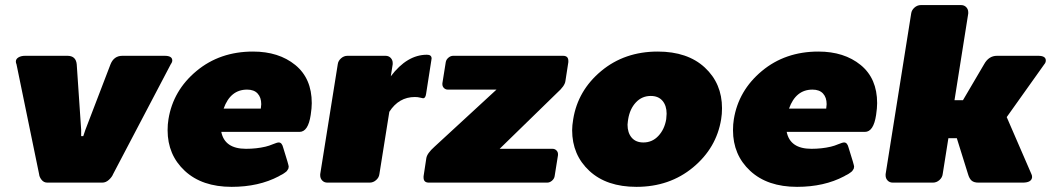

<svg xmlns="http://www.w3.org/2000/svg" viewBox="-20 -720 4148 757"><path d="M42.5 -477.5Q42.5 -487.5 52.9 -493.8Q63.3 -500 79.2 -500H245.8Q279.2 -500 282.5 -466.7L300 -208.3V-183.3H304.2H308.3L316.7 -208.3L415.8 -466.7Q429.2 -500 462.5 -500H629.2Q659.2 -500 659.2 -481.7V-479.2Q657.5 -471.7 653.3 -466.7L425.8 -33.3Q421.7 -22.5 409.6 -11.2Q397.5 0 383.3 0H275H166.7Q152.5 0 143.8 -11.2Q135 -22.5 134.2 -33.3L45 -466.7Q42.5 -471.7 42.5 -477.5Z M640.8 -206.7Q640.8 -230 644.2 -250Q662.5 -363.3 754.6 -440Q846.7 -516.7 977.5 -516.7Q1079.2 -516.7 1144.2 -463.8Q1209.2 -410.8 1209.2 -313.3Q1209.2 -294.2 1205 -266.7Q1195 -200 1160.8 -200H852.5Q865.8 -133.3 950 -133.3Q990.8 -133.3 1026.7 -141.7Q1040.8 -145 1056.7 -151.7Q1072.5 -158.3 1079.2 -158.3Q1091.7 -158.3 1096.7 -137.5L1113.3 -83.3Q1118.3 -65.8 1118.3 -63.3Q1118.3 -62.5 1117.9 -60.8Q1117.5 -59.2 1117.5 -58.3Q1117.5 -55.8 1116.2 -53.8Q1115 -51.7 1113.3 -49.2Q1111.7 -46.7 1110.4 -45Q1109.2 -43.3 1105.8 -41.2Q1102.5 -39.2 1101.2 -37.9Q1100 -36.7 1095.8 -34.2Q1091.7 -31.7 1090.4 -31.2Q1089.2 -30.8 1084.6 -28.3Q1080 -25.8 1079.2 -25Q1000 16.7 893.3 16.7Q776.7 16.7 708.8 -46.2Q640.8 -109.2 640.8 -206.7ZM861.7 -291.7H1008.3Q1010 -303.3 1010 -309.2Q1010 -335.8 995.8 -351.2Q981.7 -366.7 954.2 -366.7Q888.3 -366.7 861.7 -291.7Z M1242.5 -28.3V-33.3L1311.7 -466.7Q1313.3 -480 1324.6 -490Q1335.8 -500 1350 -500H1500Q1512.5 -500 1520.4 -491.7Q1528.3 -483.3 1528.3 -471.7V-466.7L1520.8 -419.2Q1585 -504.2 1663.3 -504.2Q1681.7 -504.2 1681.7 -489.2Q1681.7 -488.3 1681.2 -486.7Q1680.8 -485 1680.8 -483.3L1660 -350Q1657.5 -332.5 1648.3 -332.5Q1645.8 -332.5 1636.7 -335Q1627.5 -337.5 1615.8 -337.5Q1552.5 -337.5 1515 -279.2L1475.8 -33.3Q1474.2 -20 1462.9 -10Q1451.7 0 1437.5 0H1270.8Q1258.3 0 1250.4 -8.3Q1242.5 -16.7 1242.5 -28.3Z M1650 -20V-25L1660.8 -95.8Q1663.3 -115 1693.3 -141.7L1937.5 -366.7H1745.8Q1736.7 -366.7 1730.4 -372.9Q1724.2 -379.2 1724.2 -387.5V-391.7L1737.5 -475Q1739.2 -485 1747.9 -492.5Q1756.7 -500 1766.7 -500H2200Q2220.8 -500 2220.8 -480V-475L2209.2 -400Q2206.7 -380.8 2176.7 -354.2L1950 -133.3H2158.3Q2167.5 -133.3 2173.8 -127.1Q2180 -120.8 2180 -112.5V-108.3L2166.7 -25Q2165 -15 2156.2 -7.5Q2147.5 0 2137.5 0H1670.8Q1650 0 1650 -20Z M2235.8 -206.7Q2235.8 -225 2240 -250Q2258.3 -363.3 2350.4 -440Q2442.5 -516.7 2573.3 -516.7Q2690.8 -516.7 2758.8 -453.8Q2826.7 -390.8 2826.7 -293.3Q2826.7 -270 2823.3 -250Q2805 -136.7 2712.5 -60Q2620 16.7 2489.2 16.7Q2371.7 16.7 2303.8 -46.2Q2235.8 -109.2 2235.8 -206.7ZM2454.2 -228.3Q2454.2 -196.7 2470.4 -177.5Q2486.7 -158.3 2516.7 -158.3Q2551.7 -158.3 2575.8 -184.2Q2600 -210 2606.7 -250Q2608.3 -265 2608.3 -271.7Q2608.3 -303.3 2592.1 -322.5Q2575.8 -341.7 2545.8 -341.7Q2510.8 -341.7 2487.1 -316.2Q2463.3 -290.8 2456.7 -250Q2456.7 -249.2 2455.4 -240.8Q2454.2 -232.5 2454.2 -228.3Z M2870 -206.7Q2870 -230 2873.3 -250Q2891.7 -363.3 2983.8 -440Q3075.8 -516.7 3206.7 -516.7Q3308.3 -516.7 3373.3 -463.8Q3438.3 -410.8 3438.3 -313.3Q3438.3 -294.2 3434.2 -266.7Q3424.2 -200 3390 -200H3081.7Q3095 -133.3 3179.2 -133.3Q3220 -133.3 3255.8 -141.7Q3270 -145 3285.8 -151.7Q3301.7 -158.3 3308.3 -158.3Q3320.8 -158.3 3325.8 -137.5L3342.5 -83.3Q3347.5 -65.8 3347.5 -63.3Q3347.5 -62.5 3347.1 -60.8Q3346.7 -59.2 3346.7 -58.3Q3346.7 -55.8 3345.4 -53.8Q3344.2 -51.7 3342.5 -49.2Q3340.8 -46.7 3339.6 -45Q3338.3 -43.3 3335 -41.2Q3331.7 -39.2 3330.4 -37.9Q3329.2 -36.7 3325 -34.2Q3320.8 -31.7 3319.6 -31.2Q3318.3 -30.8 3313.8 -28.3Q3309.2 -25.8 3308.3 -25Q3229.2 16.7 3122.5 16.7Q3005.8 16.7 2937.9 -46.2Q2870 -109.2 2870 -206.7ZM3090.8 -291.7H3237.5Q3239.2 -303.3 3239.2 -309.2Q3239.2 -335.8 3225 -351.2Q3210.8 -366.7 3183.3 -366.7Q3117.5 -366.7 3090.8 -291.7Z M3471.7 -28.3V-33.3L3572.5 -666.7Q3574.2 -680 3585.4 -690Q3596.7 -700 3610.8 -700H3769.2Q3781.7 -700 3789.6 -691.7Q3797.5 -683.3 3797.5 -671.7V-666.7L3743.3 -325H3776.7L3860 -466.7Q3878.3 -500 3910.8 -500H4073.3Q4103.3 -500 4103.3 -481.7Q4103.3 -473.3 4097.5 -466.7L3949.2 -258.3L4046.7 -33.3Q4049.2 -28.3 4049.2 -22.5V-20.8Q4046.7 0 4012.5 0H3837.5Q3820 0 3810.8 -7.9Q3801.7 -15.8 3796.7 -33.3L3752.5 -175H3719.2L3696.7 -33.3Q3695 -20 3683.8 -10Q3672.5 0 3658.3 0H3500Q3487.5 0 3479.6 -8.3Q3471.7 -16.7 3471.7 -28.3Z"/></svg>

Font: BoonTook Mon
Style: Italic
Weight: 400
Italic angle: -9°
Designer: Sungsit Sawaiwan
Foundry: FontUni
Version: Version 3.0